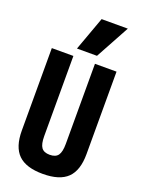

<svg xmlns="http://www.w3.org/2000/svg" viewBox="-183 -1081 867 1171"><g transform="rotate(20 250.0 -495.0)"><path d="M250 10Q141 10 90.5 -39.5Q40 -89 40 -195V-730H180V-210Q180 -158 196 -136Q212 -114 250 -114Q288 -114 304 -136Q320 -158 320 -210V-730H460V-195Q460 -89 409.5 -39.5Q359 10 250 10ZM315 -780H185L265 -1000H435Z"/></g></svg>

Font: M PLUS 1 Code
Style: Regular
Weight: 400
Designer: Coji Morishita
Foundry: UNDERFOREST DESIGN
Version: Version 1.005